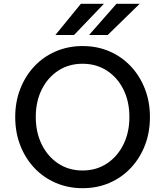

<svg xmlns="http://www.w3.org/2000/svg" viewBox="-20 -973 868 1009"><path d="M414 16Q338 16 273 -12Q208 -40 160.5 -90.5Q113 -141 86.5 -209Q60 -277 60 -358Q60 -438 86.5 -506Q113 -574 160.5 -624.5Q208 -675 273 -703Q338 -731 414 -731Q491 -731 555.5 -703Q620 -675 667.5 -624.5Q715 -574 741.5 -506Q768 -438 768 -358Q768 -277 741.5 -209Q715 -141 667.5 -90.5Q620 -40 555.5 -12Q491 16 414 16ZM414 -77Q486 -77 541.5 -113.5Q597 -150 628.5 -213.5Q660 -277 660 -358Q660 -440 628.5 -503Q597 -566 541.5 -602Q486 -638 414 -638Q342 -638 286.5 -602Q231 -566 199.5 -503Q168 -440 168 -358Q168 -277 199.5 -213.5Q231 -150 286.5 -113.5Q342 -77 414 -77ZM526 -953 369 -789H271L405 -953ZM714 -953 546 -789H448L592 -953Z"/></svg>

Font: Wix Madefor Text Medium
Style: Regular
Weight: 500
Designer: Dalton Maag Ltd
Foundry: Dalton Maag Ltd
Version: Version 3.100